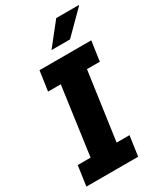

<svg xmlns="http://www.w3.org/2000/svg" viewBox="-218 -975 907 1060"><g transform="rotate(-30 235.5 -444.5)"><path d="M6 0 24 -127H106L166 -560H85L103 -686H433L415 -560H333L272 -127H354L336 0ZM216 -749 327 -889H470L471 -886L334 -749Z"/></g></svg>

Font: Chivo Medium
Style: Bold Italic
Weight: 700
Italic angle: -8.05°
Version: Version 2.002